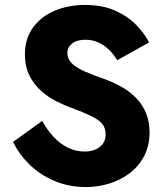

<svg xmlns="http://www.w3.org/2000/svg" viewBox="-20 -736 665 778"><path d="M151 -246 33 -161Q57 -111 100 -69Q143 -27 201.5 -2.5Q260 22 328 22Q377 22 423.5 7.5Q470 -7 506.5 -35Q543 -63 564.5 -104.5Q586 -146 586 -199Q586 -243 572 -277Q558 -311 533.5 -337Q509 -363 477 -381.5Q445 -400 408 -414Q359 -431 324.5 -446Q290 -461 271.5 -479Q253 -497 253 -521Q253 -544 272 -559.5Q291 -575 327 -575Q354 -575 377.5 -564.5Q401 -554 420.5 -535.5Q440 -517 455 -492L584 -564Q566 -600 532 -635Q498 -670 446.5 -693Q395 -716 325 -716Q257 -716 201.5 -692.5Q146 -669 113.5 -624Q81 -579 81 -517Q81 -465 100 -428.5Q119 -392 148 -366.5Q177 -341 209.5 -325Q242 -309 267 -300Q318 -281 349 -266Q380 -251 394 -234.5Q408 -218 408 -191Q408 -159 384 -140.5Q360 -122 323 -122Q288 -122 256.5 -137Q225 -152 198.5 -180Q172 -208 151 -246Z"/></svg>

Font: Jost
Style: Bold
Weight: 700
Version: Version 3.710